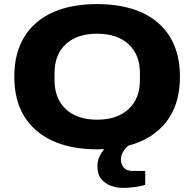

<svg xmlns="http://www.w3.org/2000/svg" viewBox="-20 -719 951 940"><path d="M455 12Q329 12 238.5 -29Q148 -70 99 -149Q50 -228 50 -344Q50 -459 99 -538.5Q148 -618 238.5 -658.5Q329 -699 455 -699Q582 -699 672.5 -658.5Q763 -618 812 -538.5Q861 -459 861 -344Q861 -209 795 -123.5Q729 -38 609 -6Q593 6 582.5 24.5Q572 43 572 63Q572 84 585.5 101Q599 118 628 118H691V186Q668 193 638 197Q608 201 584 201Q552 201 523 190.5Q494 180 475.5 157Q457 134 457 95Q457 69 466.5 48.5Q476 28 490 11Q473 12 455 12ZM455 -133Q553 -133 609 -184.5Q665 -236 665 -327V-361Q665 -452 609 -503Q553 -554 455 -554Q358 -554 302.5 -503Q247 -452 247 -361V-327Q247 -236 302.5 -184.5Q358 -133 455 -133Z"/></svg>

Font: Archivo SemiExpanded ExtraBold
Style: Regular
Weight: 800
Width: 6
Designer: Hector Gatti
Foundry: Omnibus-Type
Version: Version 2.001; ttfautohint (v1.8.3)